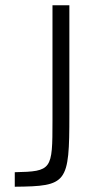

<svg xmlns="http://www.w3.org/2000/svg" viewBox="-20 -708 381 728"><path d="M36 0C235 -2 243 -12 243 -273V-688H179V-250C179 -64 177 -58 36 -55Z"/></svg>

Font: Saira UNSAM Light SC
Style: Regular
Weight: 300
Designer: Hector Gatti with collaboration of the Omnibus-Type team
Foundry: Omnibus-Type
Version: Version 1.072;PS 001.072;hotconv 1.0.88;makeotf.lib2.5.64775